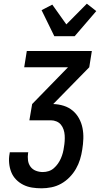

<svg xmlns="http://www.w3.org/2000/svg" viewBox="-20 -1011 541 1039"><path d="M205 8Q178 8 153 4Q128 0 106 -11Q84 -22 67 -39.5Q50 -57 41 -79.5Q32 -102 29.5 -128Q27 -154 32 -180L33 -187H133L132 -183Q129 -163 131.5 -143.5Q134 -124 145 -109Q156 -94 174 -87Q192 -80 212 -80Q228 -80 243.5 -85Q259 -90 271.5 -101Q284 -112 293.5 -125.5Q303 -139 309.5 -154Q316 -169 320 -184Q324 -199 326 -215Q329 -231 330 -247.5Q331 -264 330 -279.5Q329 -295 324 -310Q319 -325 309.5 -336.5Q300 -348 285.5 -354Q271 -360 255 -360H139L154 -448L348 -647H111L125 -735H477L463 -647L268 -448Q298 -447 325 -438.5Q352 -430 373 -412.5Q394 -395 407.5 -370.5Q421 -346 426.5 -318Q432 -290 431 -260.5Q430 -231 425 -201Q421 -174 413 -148Q405 -122 391 -97.5Q377 -73 356.5 -52Q336 -31 311 -17Q286 -3 258.5 2.5Q231 8 205 8ZM274 -815 205 -956 263 -986 339 -879 450 -991 501 -951 384 -815Z"/></svg>

Font: Iosevka Semibold
Style: Italic
Weight: 600
Italic angle: -9°
Monospace: yes
Designer: Belleve Invis
Foundry: Belleve Invis
Version: Version 32.5.0; ttfautohint (v1.8.4)